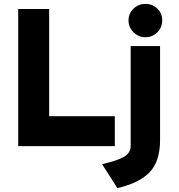

<svg xmlns="http://www.w3.org/2000/svg" viewBox="-20 -746 913 980"><path d="M73 0V-700H231V-153H566V0ZM722 -556Q687 -556 661.5 -581.5Q636 -607 636 -642Q636 -676.5 661 -701.2Q686 -726 722 -726Q759 -726 783.5 -701.8Q808 -677.5 808 -642Q808 -606 783 -581Q758 -556 722 -556ZM579 214 501 92Q585 72.5 616 52.5Q647 32.5 647 -1V-511H797V-31Q797 77 744 132.8Q691 188.5 579 214Z"/></svg>

Font: Overpass Black
Style: Regular
Weight: 900
Designer: Delve Withrington, Dave Bailey, Thomas Jockin
Foundry: Delve Fonts LLC
Version: Version 4.000; ttfautohint (v1.8.3)